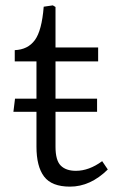

<svg xmlns="http://www.w3.org/2000/svg" viewBox="-20 -682 430 716"><path d="M241 14Q173 14 144.5 -23.5Q116 -61 116 -135V-265H30L36 -314H116V-453H35V-495Q84 -497 110 -532.5Q136 -568 143 -657L177 -662L187 -656V-505H346V-453H187V-314H342V-265H187V-135Q187 -84 206.5 -64.5Q226 -45 263 -45Q312 -45 361 -81L382 -50Q317 14 241 14Z"/></svg>

Font: Literata 12pt Light
Style: Regular
Weight: 300
Designer: Latin by Veronika Burian and Jose Scaglione. Greek by Irene Vlachou. Cyrillic by Vera Evstafieva.
Foundry: TypeTogether
Version: Version 3.002